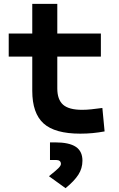

<svg xmlns="http://www.w3.org/2000/svg" viewBox="-20 -694 626 1011"><path d="M402.8 9.8Q269 9.8 209.5 -43.9Q149.9 -97.7 149.9 -215.8V-396H25.9V-517.6H149.9V-673.8H281.7V-517.6H511.2V-396H281.7V-228.5Q281.7 -169.4 312.3 -142.6Q342.8 -115.7 412.6 -115.7Q435.1 -115.7 460.7 -118.4Q486.3 -121.1 519 -125.5L530.8 -2Q498.5 3.9 468 6.8Q437.5 9.8 402.8 9.8ZM325.2 296.9 237.8 233.9Q273.9 205.1 287.4 191.7Q300.8 178.2 300.8 169.4Q300.8 148.4 274.9 148.4H243.2V55.7H270Q344.2 55.7 379.2 79.1Q414.1 102.5 414.1 151.9Q414.1 192.4 392.8 225.6Q371.6 258.8 325.2 296.9Z"/></svg>

Font: Cascadia Code NF
Style: Bold
Weight: 700
Monospace: yes
Designer: Aaron Bell
Foundry: Saja Typeworks
Version: Version 2404.023; ttfautohint (v1.8.4)